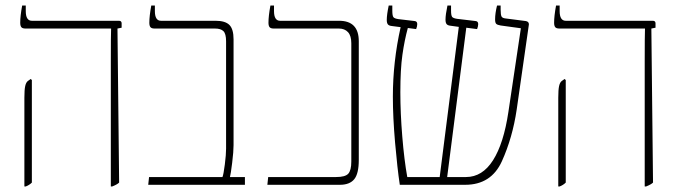

<svg xmlns="http://www.w3.org/2000/svg" viewBox="-20 -667 2452 693"><path d="M380 -444Q380 -541 381 -563V-564H72Q61 -564 57 -569Q53 -574 53 -585Q53 -609 60 -647H73V-627Q73 -592 95 -592H409Q419 -592 419 -583V-567L404 -564L410 -8Q403 -1 385 6H380ZM68 -314Q68 -343 71 -356.5Q74 -370 81 -375L91 -382L95 -378V-8Q86 1 73 6H68Z M518 -28H783Q787 -38 791.5 -73.5Q796 -109 796 -130V-518Q796 -545 786.5 -554.5Q777 -564 756 -564H538Q527 -564 523 -569Q519 -574 519 -585Q519 -609 526 -647H539V-627Q539 -592 561 -592H758Q793 -592 808 -577Q823 -562 823 -525V-143Q823 -120 818 -79.5Q813 -39 810 -28H864V0H515Z M948 -28H1193Q1226 -28 1237 -40Q1248 -52 1248 -84V-511Q1248 -538 1236 -551Q1224 -564 1203 -564H968Q957 -564 953 -569Q949 -574 949 -585Q949 -609 956 -647H969V-627Q969 -592 991 -592H1204Q1275 -592 1275 -518V-90Q1275 -40 1258.5 -20Q1242 0 1207 0H945Z M1889 -579 1845 -272Q1830 -170 1791.5 -85Q1753 0 1659 0H1423Q1414 -60 1406 -152Q1398 -244 1398 -318Q1398 -444 1426 -569L1395 -573Q1384 -574 1380 -579Q1376 -584 1376 -595Q1376 -614 1383 -647H1396V-629Q1396 -610 1400 -605Q1404 -600 1418 -598L1477 -591Q1486 -590 1486 -580Q1486 -572 1482 -562L1452 -566Q1440 -522 1432.5 -469.5Q1425 -417 1425 -334Q1425 -259 1432 -174Q1439 -89 1450 -28H1567L1636 -570L1607 -574Q1596 -575 1592 -580Q1588 -585 1588 -596Q1588 -614 1595 -647H1608V-629Q1608 -611 1612 -606Q1616 -601 1630 -599L1697 -591Q1706 -590 1706 -580Q1706 -572 1702 -562L1663 -567L1594 -28H1662Q1721 -28 1759.5 -88.5Q1798 -149 1815 -263L1860 -565L1787 -575Q1775 -577 1771 -581Q1767 -585 1767 -597Q1767 -619 1774 -647H1787V-632Q1787 -613 1790.5 -607Q1794 -601 1808 -600L1878 -591Q1889 -589 1889 -579Z M2307 -444Q2307 -541 2308 -563V-564H1999Q1988 -564 1984 -569Q1980 -574 1980 -585Q1980 -609 1987 -647H2000V-627Q2000 -592 2022 -592H2336Q2346 -592 2346 -583V-567L2331 -564L2337 -8Q2330 -1 2312 6H2307ZM1995 -314Q1995 -343 1998 -356.5Q2001 -370 2008 -375L2018 -382L2022 -378V-8Q2013 1 2000 6H1995Z"/></svg>

Font: Noto Serif Hebrew NarrowThin
Style: Regular
Weight: 250
Width: 4
Designer: Monotype Design Team
Foundry: Monotype Imaging Inc.
Version: Version 1.000